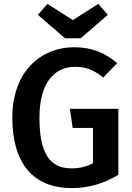

<svg xmlns="http://www.w3.org/2000/svg" viewBox="-20 -948 678 983"><path d="M353 -845 223 -928 174 -872 313 -752H393L532 -872L483 -928ZM360 -706C301 -706 248 -692 200 -664C104 -608 43 -497 43 -346C43 -110 151 15 348 15C432 15 511 -8 586 -53V-391H338L352 -293H456V-113C425 -95 388 -86 346 -86C235 -86 182 -162 182 -346C182 -522 257 -606 364 -606C421 -606 460 -590 509 -551L580 -625C517 -678 451 -706 360 -706Z"/></svg>

Font: Fira Sans Medium
Style: Regular
Weight: 500
Designer: Carrois Corporate & Edenspiekermann AG
Foundry: Carrois Corporate GbR & Edenspiekermann AG
Version: Version 4.203